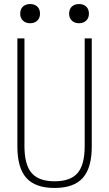

<svg xmlns="http://www.w3.org/2000/svg" viewBox="-20 -920 540 950"><path d="M250 10Q155 10 110.5 -39.5Q66 -89 66 -195V-730H101V-197Q101 -105 136.5 -64Q172 -23 250 -23Q329 -23 364 -64Q399 -105 399 -197V-730H434V-195Q434 -89 389.5 -39.5Q345 10 250 10ZM129 -805Q107 -805 93.5 -818Q80 -831 80 -852Q80 -875 93.5 -887.5Q107 -900 129 -900Q151 -900 164.5 -887.5Q178 -875 178 -852Q178 -831 164.5 -818Q151 -805 129 -805ZM371 -805Q349 -805 335.5 -818Q322 -831 322 -852Q322 -875 335.5 -887.5Q349 -900 371 -900Q393 -900 406.5 -887.5Q420 -875 420 -852Q420 -831 406.5 -818Q393 -805 371 -805Z"/></svg>

Font: M PLUS 1 Code ExtraLight
Style: Regular
Weight: 250
Designer: Coji Morishita
Foundry: UNDERFOREST DESIGN
Version: Version 1.002